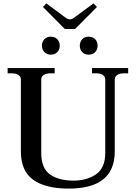

<svg xmlns="http://www.w3.org/2000/svg" viewBox="-20 -1101 800 1131"><path d="M233 -1060 253 -1081 365 -998Q379 -987 392 -987Q404 -987 418 -998L531 -1081L551 -1060L422 -930H362ZM227 -832Q227 -855 241.5 -870Q256 -885 279 -885Q303 -885 317.5 -870Q332 -855 332 -832Q332 -809 317.5 -794Q303 -779 279 -779Q256 -779 241.5 -794Q227 -809 227 -832ZM450 -832Q450 -855 464.5 -870Q479 -885 502 -885Q526 -885 540.5 -870Q555 -855 555 -832Q555 -809 540.5 -794Q526 -779 502 -779Q479 -779 464.5 -794Q450 -809 450 -832ZM103 -209V-632Q103 -650 88.5 -659.5Q74 -669 49 -669H25V-700H302V-669H277Q252 -669 237.5 -659.5Q223 -650 223 -632V-200Q223 -110 274.5 -73.5Q326 -37 413 -37Q492 -37 546 -74.5Q600 -112 600 -200V-632Q600 -650 585.5 -659.5Q571 -669 546 -669H522V-700H735V-669H710Q685 -669 670.5 -659.5Q656 -650 656 -632V-209Q656 10 385 10Q248 10 175.5 -42Q103 -94 103 -209Z"/></svg>

Font: Taviraj Medium
Style: Regular
Weight: 500
Designer: Katatrad Team
Foundry: CadsonDemak
Version: Version 1.030